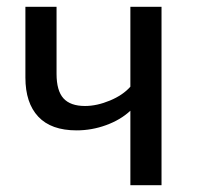

<svg xmlns="http://www.w3.org/2000/svg" viewBox="-20 -547 589 567"><path d="M457 -527V0H365V-220Q336 -193 293.5 -177.5Q251 -162 206 -162Q131 -162 93 -202.5Q55 -243 55 -318V-527H147V-329Q147 -279 167.5 -256.5Q188 -234 231 -234Q266 -234 304.5 -250Q343 -266 365 -291V-527Z"/></svg>

Font: FiraGO
Style: Regular
Weight: 400
Designer: bBox Type
Foundry: bBox Type GmbH
Version: Version 1.001;April 20, 2020;FontCreator 12.0.0.2555 64-bit